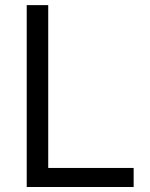

<svg xmlns="http://www.w3.org/2000/svg" viewBox="-20 -748 599 768"><path d="M86.9 0V-727.5H172.9V-76.2H514.6V0Z"/></svg>

Font: V-Inter
Style: Regular-375
Weight: 375
Designer: Rasmus Andersson
Foundry: rsms
Version: Version 4.000;git-4146feb